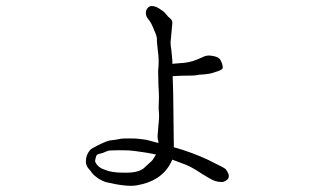

<svg xmlns="http://www.w3.org/2000/svg" viewBox="-20 -574 1040 635"><path d="M496 -63Q462 -70 444 -72Q426 -74 422 -75Q409 -77 386 -77H366Q338 -77 334 -74Q318 -67 312 -66Q298 -64 297 -54Q296 -49 295 -45Q294 -42 295 -39Q296 -36 299 -31.5Q302 -27 307.5 -22.5Q313 -18 319 -15.5Q325 -13 333.5 -10Q342 -7 355.5 -5Q369 -3 386 -3Q436 -1 456 -18Q464 -25 470 -31Q476 -37 481 -41Q486 -46 488 -50Q490 -54 496 -63ZM648 -384Q662 -392 677 -390Q704 -387 710 -374Q721 -351 714 -345Q707 -340 696 -337Q685 -334 680 -332Q675 -330 655 -328Q634 -327 628 -325Q621 -324 609 -324Q576 -324 551 -322Q551 -311 552 -292Q553 -271 553.5 -206.5Q554 -142 554.5 -125Q555 -108 555 -88V-87Q616 -70 669 -45Q724 -18 726 -15Q746 11 729 22Q721 28 714 28Q702 28 691 24.5Q680 21 648 1Q617 -20 595 -29L550 -46L543 -32Q511 26 432 39Q400 45 329 28Q320 25 306 17Q300 12 295 8.5Q290 5 288 2Q282 -4 281 -7Q279 -10 274 -15Q264 -26 264 -41Q264 -61 278 -78Q284 -84 305 -94Q335 -109 347 -110Q359 -111 369 -113Q380 -116 392 -116H417Q431 -116 437 -115Q443 -114 454 -113Q465 -112 474 -109Q487 -106 504 -101Q504 -107 502 -113Q500 -122 503 -148Q507 -185 506 -198Q504 -211 505 -230Q506 -248 505.5 -264Q505 -280 504 -293Q503 -337 503 -340Q507 -375 502 -407Q498 -440 499 -446Q499 -451 495 -462Q490 -474 485 -486Q480 -498 474 -506Q467 -514 464.5 -520Q462 -526 462.5 -533.5Q463 -541 468 -547Q474 -554 481 -554Q487 -554 492.5 -552.5Q498 -551 506 -546Q512 -542 518 -538Q523 -535 530 -526Q536 -518 543 -513Q550 -507 550 -498L544 -433Q544 -425 547 -406Q549 -385 550 -374Q550 -366 550 -363Q561 -364 574 -365Q604 -366 629 -376Z"/></svg>

Font: ToneOZ-Tsuipita-TC
Style: Tsuipita-TC
Weight: 400
Designer: :Jeffrey Xuan (Chih-Lin Hsuan)  :
Foundry: jeffreyx@gmail.com, cjkFonts.io
Version: Version 0.24071